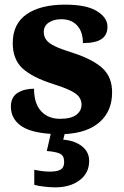

<svg xmlns="http://www.w3.org/2000/svg" viewBox="-20 -569 536 829"><path d="M259 10 253 34Q303 38 334 62.5Q365 87 365 126Q365 178 324 209Q283 240 218 240Q200 240 172.5 237Q145 234 128 229V164Q166 172 196 172Q227 172 242 163Q257 154 257 130Q257 103 239 94.5Q221 86 182 83L199 9Q108 3 67.5 -28Q27 -59 27 -108Q27 -150 56 -168Q85 -186 127 -186Q127 -122 157.5 -89Q188 -56 239 -56Q286 -56 309 -73Q332 -90 332 -117Q332 -147 305 -166Q278 -185 210 -206Q119 -235 77 -274Q35 -313 35 -383Q35 -466 95 -507.5Q155 -549 261 -549Q353 -549 398.5 -521Q444 -493 444 -454Q444 -418 418.5 -400.5Q393 -383 338 -383Q338 -432 313 -459Q288 -486 245 -486Q212 -486 190.5 -471.5Q169 -457 169 -431Q169 -411 180 -396.5Q191 -382 218 -369Q245 -356 297 -340Q380 -313 422 -275Q464 -237 464 -170Q464 -90 411 -42.5Q358 5 259 10Z"/></svg>

Font: Noto Serif ExtraBold
Style: Regular
Weight: 800
Designer: Monotype Design Team
Foundry: Monotype Imaging Inc.
Version: Version 1.001